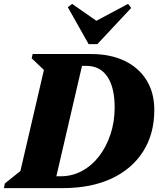

<svg xmlns="http://www.w3.org/2000/svg" viewBox="-48 -968 817 988"><path d="M-28 0 -23 -24 57 -88 178 -608 115 -668 120 -690H420Q520 -690 593 -655Q666 -620 706 -555.5Q746 -491 746 -402Q746 -279 688.5 -188.5Q631 -98 525.5 -49Q420 0 275 0ZM397 -629H374L242 -61H265Q323 -61 373.5 -88Q424 -115 461.5 -163.5Q499 -212 520.5 -276.5Q542 -341 542 -415Q542 -518 504.5 -573.5Q467 -629 397 -629ZM408 -741 301 -931 323 -948 448 -861 611 -948 627 -927 453 -741Z"/></svg>

Font: Platypi ExtraBold
Style: Italic
Weight: 800
Italic angle: -13°
Designer: David Sargent
Foundry: Bolt Cutter Type
Version: Version 1.200; ttfautohint (v1.8.4.7-5d5b)